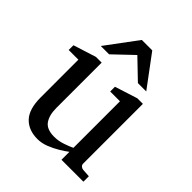

<svg xmlns="http://www.w3.org/2000/svg" viewBox="-204 -842 977 977"><g transform="rotate(45 284.5 -354.0)"><path d="M449.2 -550.8H389.2L286.1 -649.9L182.1 -550.8H122.1L248 -720.2H323.2ZM547.9 0H390.1V-57.1Q373 -43.9 346.4 -27.8Q319.8 -11.7 289.3 0.2Q258.8 12.2 229 12.2Q164.6 12.2 127.7 -26.6Q90.8 -65.4 90.8 -149.9V-420.9H21V-455.1L144 -494.1H185.1V-168.9Q185.1 -115.7 206.3 -85.9Q227.5 -56.2 280.8 -56.2Q311.5 -56.2 341.8 -66.7Q372.1 -77.1 390.1 -85.9V-420.9H319.8V-455.1L441.9 -494.1H481.9V-64Q481.9 -54.7 488.5 -48.8Q495.1 -43 503.9 -42L547.9 -39.1Z"/></g></svg>

Font: Abyssinica SIL
Style: Regular
Weight: 400
Designer: Victor Gaultney and Lorna Evans
Foundry: SIL International
Version: Version 2.100